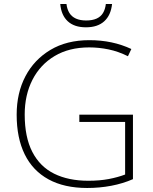

<svg xmlns="http://www.w3.org/2000/svg" viewBox="-20 -926 762 956"><path d="M375 -355H642V-34Q592 -12 534 -1Q476 10 414 10Q300 10 221.5 -33Q143 -76 103 -157.5Q63 -239 63 -355Q63 -463 106.5 -546Q150 -629 231 -677.5Q312 -726 425 -726Q483 -726 535 -715Q587 -704 634 -682L617 -646Q569 -670 520.5 -680Q472 -690 424 -690Q324 -690 252 -647Q180 -604 141.5 -528.5Q103 -453 103 -356Q103 -243 141 -169.5Q179 -96 250 -61Q321 -26 420 -26Q476 -26 521 -34.5Q566 -43 603 -57V-319H375ZM538 -906Q532 -850 499 -820Q466 -790 408 -790Q350 -790 317.5 -820Q285 -850 280 -906H311Q314 -880 325.5 -861.5Q337 -843 358 -833.5Q379 -824 409 -824Q440 -824 461 -833.5Q482 -843 493 -861.5Q504 -880 507 -906Z"/></svg>

Font: Noto Sans Cham ExtraLight
Style: Regular
Weight: 250
Version: Version 2.002